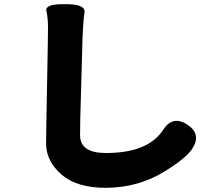

<svg xmlns="http://www.w3.org/2000/svg" viewBox="-20 -822 1040 916"><path d="M484 74Q349 74 276 13Q200 -52 200 -137Q200 -180 201 -223L208 -607Q209 -649 209 -691Q209 -736 201.5 -769.5Q194 -803 284 -802H301Q389 -801 383 -762Q377 -723 374 -649L363 -259Q362 -218 362 -177Q362 -92 485 -92Q686 -92 758 -202Q803 -273 873 -228Q943 -182 897 -112Q869 -69 770 -7Q641 74 484 74Z"/></svg>

Font: Resource Han Rounded JP Heavy
Style: Regular
Weight: 900
Designer: Cyano Hao (round all glyphs); Ryoko NISHIZUKA 西塚涼子 (kana, bopomofo & ideographs); Paul D. Hunt (Latin, Greek & Cyrillic)
Foundry: Cyano Hao
Version: 0.990